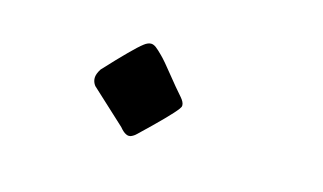

<svg xmlns="http://www.w3.org/2000/svg" viewBox="-38 -243 576 342"><g transform="rotate(15 250.0 -72.5)"><path d="M194.8 0Q201.2 7.8 206.5 10.3Q209.5 11.7 211.2 11.7Q212.9 11.7 214.4 11.5Q215.8 11.2 219 9.5Q222.2 7.8 225.6 4.4Q276.4 -43.9 287.1 -58.6Q289.1 -61.5 289.6 -62.7Q290 -64 290 -65.4Q290 -71.3 283.2 -79.1Q271 -92.8 254.6 -113.3Q238.3 -133.8 230.2 -141.8Q222.2 -149.9 217.3 -153.6Q212.4 -157.2 208 -157.2Q202.1 -157.2 195.3 -151.9Q179.7 -140.1 132.8 -89.4Q126.5 -79.6 126.5 -72.3Q126.5 -64.9 131.3 -58.6Z"/></g></svg>

Font: Bakudai
Style: ExtraLight
Weight: 200
Version: Version 1.48